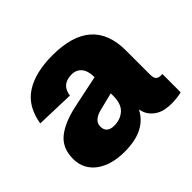

<svg xmlns="http://www.w3.org/2000/svg" viewBox="-134 -724 907 907"><g transform="rotate(-45 319.5 -270.0)"><path d="M228 12Q185 12 149.5 2Q114 -8 88 -27Q62 -46 47.5 -73.5Q33 -101 33 -136Q33 -208 80 -246.5Q127 -285 216 -304L378 -338Q378 -380 360 -402Q342 -424 310 -424Q243 -424 234 -359L42 -365Q58 -463 126.5 -507.5Q195 -552 310 -552Q572 -552 572 -322V-164Q572 -138 580.5 -130Q589 -122 604 -122H615V0Q606 3 586 5.5Q566 8 547 8Q528 8 508 4.5Q488 1 470 -9Q452 -19 438 -36.5Q424 -54 418 -82Q397 -38 350.5 -13Q304 12 228 12ZM282 -110Q323 -110 350.5 -134.5Q378 -159 378 -212V-230L290 -208Q264 -202 248 -188.5Q232 -175 232 -154Q232 -110 282 -110Z"/></g></svg>

Font: Geist Black
Style: Regular
Weight: 400
Designer: Basement.studio, Andrés Briganti, Mateo Zaragoza
Foundry: Basement.studio, Vercel, Andrés Briganti, Guido Ferreyra, Mateo Zaragoza
Version: Version 1.401